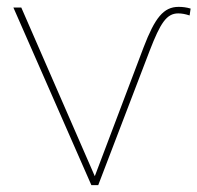

<svg xmlns="http://www.w3.org/2000/svg" viewBox="-20 -539 575 559"><path d="M416 -392C447 -472 465 -500 499 -500C509 -500 520 -498 532 -494L535 -514C522 -518 510 -519 500 -519C456 -519 431 -487 398 -401L256 -26L42 -517H19L246 0H266Z"/></svg>

Font: Montserrat-Alt1 Thin
Style: Regular
Weight: 100
Designer: Differentunic
Foundry: Differentunic
Version: Version 7.222